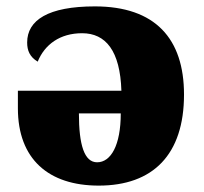

<svg xmlns="http://www.w3.org/2000/svg" viewBox="-20 -571 638 601"><path d="M289 10C459 10 556 -87 556 -275C556 -450 466 -551 277 -551C131 -551 65 -508 65 -438C65 -413 73 -393 98 -378C120 -432 168 -467 237 -467C311 -467 356 -412 360 -287H36V-232C36 -73 132 10 289 10ZM284 -63C244 -63 227 -117 227 -216H358C358 -116 327 -63 284 -63Z"/></svg>

Font: UArctic Serif Black
Style: Regular
Weight: 900
Designer: Customization by Puisto advertising & original work Monotype Design Team
Foundry: Monotype Imaging Inc.
Version: Version 2.004